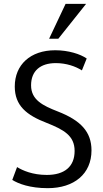

<svg xmlns="http://www.w3.org/2000/svg" viewBox="-20 -967 535 1001"><path d="M284 -765H236L322 -947H429ZM457 -183C457 -60 366 14 229 14C136 14 76 -9 44 -29L69 -96C98 -78 150 -55 224 -55C316 -55 369 -98 369 -180C369 -260 312 -291 224 -326C117 -367 57 -417 57 -516C57 -629 138 -705 268 -705C337 -705 399 -685 432 -662L407 -600C374 -621 326 -638 271 -638C191 -638 142 -598 142 -522C142 -446 204 -416 281 -386C402 -339 457 -279 457 -183Z"/></svg>

Font: Repo Regular
Style: Regular
Weight: 400
Designer: Stefan Peev
Foundry: Context Ltd
Version: Version 1.502